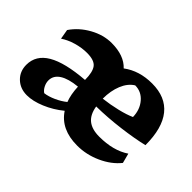

<svg xmlns="http://www.w3.org/2000/svg" viewBox="-79 -628 849 849"><g transform="rotate(45 346.0 -203.5)"><path d="M30 -83Q30 -143 87 -176.5Q144 -210 261 -219Q261 -268 245 -289Q229 -310 183 -310Q150 -310 116 -300Q82 -290 57 -273L49 -319Q79 -363 128.5 -390.5Q178 -418 229 -418Q307 -418 346 -376Q402 -418 482 -418Q567 -418 610.5 -364Q654 -310 654 -204Q600 -191 525 -181.5Q450 -172 379 -171Q386 -127 411.5 -106.5Q437 -86 483 -86Q571 -86 627 -124L639 -78Q607 -38 553 -13.5Q499 11 442 11Q340 11 294 -59Q255 -27 209.5 -8Q164 11 127 11Q85 11 57.5 -15.5Q30 -42 30 -83ZM527 -253Q526 -298 500 -328.5Q474 -359 435 -359Q406 -341 390.5 -303Q375 -265 375 -216Q418 -221 459.5 -231Q501 -241 527 -253ZM275 -95Q262 -129 260 -176Q206 -171 177 -152.5Q148 -134 148 -103Q148 -88 155.5 -73Q163 -58 175 -50Q199 -53 226.5 -65.5Q254 -78 275 -95Z"/></g></svg>

Font: Mirza SemiBold
Style: Regular
Weight: 600
Designer: Arabic design by Kourosh Beigpour, Latin design by Eduardo Tunni, engineering by Lasse Fister
Version: Version 1.0010g